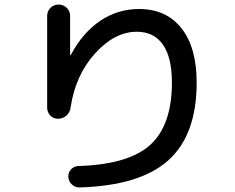

<svg xmlns="http://www.w3.org/2000/svg" viewBox="-20 -780 1040 849"><path d="M188.5 -304.7V-709Q188.5 -730.5 203.1 -745.1Q217.8 -759.8 238.8 -759.8Q259.8 -759.8 274.9 -745.6Q290 -731.4 290 -710V-538.1Q290 -536.1 291 -536.1Q293 -536.1 293 -537.1Q345.7 -635.7 423.3 -688Q501 -740.2 594.7 -740.2Q714.8 -740.2 782.2 -655.3Q849.6 -570.3 849.6 -415Q849.6 -183.6 724.6 -71.3Q599.6 41 332 48.8Q313.5 49.8 298.3 36.1Q283.2 22.5 282.2 2Q281.2 -16.6 293.9 -30.8Q306.6 -44.9 327.1 -45.9Q548.8 -52.7 644.5 -139.6Q740.2 -226.6 740.2 -415Q740.2 -526.4 700.2 -583Q660.2 -639.6 585 -639.6Q487.3 -639.6 400.4 -543.9Q313.5 -448.2 292 -303.7Q289.1 -282.2 273.4 -268.6Q257.8 -254.9 236.8 -254.9Q215.8 -254.9 202.1 -269.5Q188.5 -284.2 188.5 -304.7Z"/></svg>

Font: Rounded Mgen+ 1mn medium
Style: Regular
Weight: 500
Designer: [Source Han Sans]
Ryoko NISHIZUKA  (kana & ideographs); Paul D. Hunt (Latin, Greek & Cyrillic); Wenlong ZHANG  (bopomofo
Version: Version 1.059.20150602